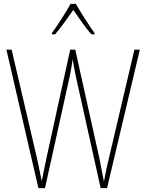

<svg xmlns="http://www.w3.org/2000/svg" viewBox="-20 -970 754 990"><path d="M371 -950H344C320 -907 273 -833 247 -799V-793H264C294 -827 332 -882 358 -919C385 -880 420 -828 451 -793H468V-799C448 -825 397 -905 371 -950ZM701 -714H673L542 -156C531 -113 524 -77 516 -33C507 -80 502 -107 492 -156L368 -714H342L220 -157C214 -130 204 -80 195 -36C190 -61 183 -99 170 -157L40 -714H13L178 0H212L339 -574C345 -606 349 -624 355 -665C361 -623 366 -604 373 -567L499 0H532Z"/></svg>

Font: Noto Sans Gujarati Condensed Thin
Style: Regular
Weight: 100
Width: 3
Designer: Jelle Bosma - Monotype Design Team, Universal Thirst
Foundry: Monotype Imaging Inc.
Version: Version 2.106